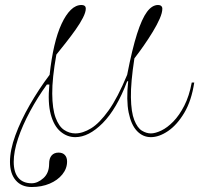

<svg xmlns="http://www.w3.org/2000/svg" viewBox="-20 -535 819 770"><path d="M107 215Q66 215 43 188Q20 161 20 114Q20 67 41.5 8Q63 -51 99.5 -114.5Q136 -178 179 -235Q186 -300 198 -351.5Q210 -403 227 -439.5Q244 -476 264 -495.5Q284 -515 307 -515Q315 -515 319.5 -511.5Q324 -508 324 -500Q324 -486 312.5 -463.5Q301 -441 282.5 -415Q264 -389 243.5 -363Q223 -337 206 -316Q189 -221 189.5 -159.5Q190 -98 203 -63Q216 -28 237 -14Q258 0 282 0Q312 0 345.5 -20.5Q379 -41 415.5 -92Q452 -143 490 -235Q510 -338 529.5 -399Q549 -460 569.5 -487.5Q590 -515 614 -515Q622 -515 626.5 -511Q631 -507 631 -500Q631 -484 620.5 -460Q610 -436 593 -408Q576 -380 556.5 -352Q537 -324 519 -301Q504 -204 505 -144.5Q506 -85 518.5 -53.5Q531 -22 549 -11Q567 0 585 0Q603 0 627 -11.5Q651 -23 675 -47.5Q699 -72 719 -111Q739 -150 749 -204H759Q748 -131 719 -82.5Q690 -34 654 -9.5Q618 15 585 15Q553 15 529.5 -9.5Q506 -34 496 -83.5Q486 -133 494 -209H490Q448 -98 392 -41.5Q336 15 282 15Q249 15 222.5 -7.5Q196 -30 183.5 -76.5Q171 -123 178 -196H168Q131 -145 100.5 -88.5Q70 -32 52.5 20.5Q35 73 35 114Q35 156 53.5 178Q72 200 107 200Q131 200 154 179.5Q177 159 177 122Q177 100 187 88.5Q197 77 215 77Q231 77 240 86.5Q249 96 249 113Q249 141 230 164.5Q211 188 179 201.5Q147 215 107 215Z"/></svg>

Font: Kalnia Thin
Style: Regular
Weight: 100
Version: Version 1.105